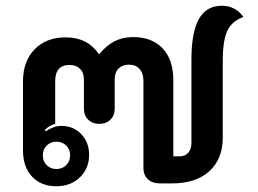

<svg xmlns="http://www.w3.org/2000/svg" viewBox="-20 -639 897 668"><path d="M60 -116V-356Q60 -426 100.5 -467.5Q141 -509 208 -509Q246 -509 274.5 -495Q303 -481 325 -450Q350 -481 378.5 -495.5Q407 -510 443 -510Q509 -510 546 -470.5Q583 -431 583 -360V-95H605Q624 -95 635 -107.5Q646 -120 646 -142V-431Q646 -527 672 -573Q698 -619 752 -619Q799 -619 827 -580Q787 -566 771 -532Q755 -498 755 -427V-160Q755 -86 708.5 -43.5Q662 -1 580 -1H535Q510 -1 494.5 -15.5Q479 -30 479 -54V-357Q479 -384 465.5 -399Q452 -414 429 -414Q406 -414 392.5 -400.5Q379 -387 379 -362V-260Q379 -237 364 -222.5Q349 -208 325 -208Q302 -208 287 -222.5Q272 -237 272 -260V-361Q272 -386 258.5 -399.5Q245 -413 222 -413Q172 -413 172 -356V-208Q152 -203 136 -187L139 -182Q150 -190 164.5 -195.5Q179 -201 193 -201Q235 -201 262.5 -172.5Q290 -144 290 -100Q290 -53 258 -22Q226 9 176 9Q123 9 91.5 -24.5Q60 -58 60 -116ZM224 -99Q224 -119 210.5 -132.5Q197 -146 176 -146Q156 -146 142.5 -132.5Q129 -119 129 -99Q129 -78 142.5 -64.5Q156 -51 176 -51Q197 -51 210.5 -64.5Q224 -78 224 -99Z"/></svg>

Font: K2D SemiBold
Style: Regular
Weight: 600
Designer: Katatrad Aksorn Co.,Ltd.
Foundry: Cadson Demak Co.,Ltd.
Version: Version 1.000; ttfautohint (v1.6)